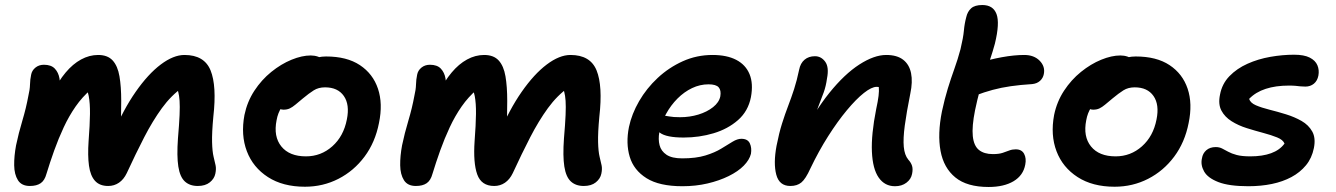

<svg xmlns="http://www.w3.org/2000/svg" viewBox="-20 -732 5322 765"><path d="M99 9Q66 9 51.5 -14Q37 -37 36.5 -73.5Q36 -110 44 -153Q54 -201 69 -251Q84 -301 93 -350Q99 -375 99.5 -395Q100 -415 104 -434Q107 -451 121 -462.5Q135 -474 155 -474Q184 -474 198.5 -458.5Q213 -443 217 -419.5Q221 -396 216 -370L189 -361Q213 -409 241.5 -443Q270 -477 303 -495Q336 -513 371 -513Q409 -513 429 -491Q449 -469 456 -428Q463 -387 463 -330Q462 -278 462 -244Q462 -210 462 -189L430 -197Q471 -295 520.5 -366Q570 -437 620.5 -475Q671 -513 715 -513Q794 -513 819 -451.5Q844 -390 830 -267Q824 -203 825 -165.5Q826 -128 831 -107.5Q836 -87 839 -73Q842 -59 838 -40Q834 -20 816 -5.5Q798 9 768 9Q736 9 716.5 -9Q697 -27 690.5 -68.5Q684 -110 689 -180Q694 -238 695.5 -273.5Q697 -309 695.5 -330.5Q694 -352 690 -366.5Q686 -381 678 -396L709 -385Q662 -352 625 -301Q588 -250 554.5 -185Q521 -120 485 -42Q473 -17 454 -4Q435 9 411 9Q377 9 358.5 -11.5Q340 -32 334.5 -72Q329 -112 333 -170Q338 -235 338.5 -278Q339 -321 333.5 -349.5Q328 -378 313 -397L342 -375Q308 -346 281.5 -308Q255 -270 234 -225Q213 -180 196 -132.5Q179 -85 165 -39Q158 -13 142 -2Q126 9 99 9Z M1195 12Q1107 12 1047.5 -26.5Q988 -65 963.5 -129.5Q939 -194 954 -274Q965 -327 993.5 -370.5Q1022 -414 1061 -445.5Q1100 -477 1141.5 -494Q1183 -511 1218 -511Q1233 -511 1246.5 -506.5Q1260 -502 1268 -492Q1276 -482 1273 -465Q1266 -435 1249 -411.5Q1232 -388 1190 -373Q1162 -362 1139.5 -344.5Q1117 -327 1102 -304.5Q1087 -282 1082 -253Q1069 -188 1101 -148.5Q1133 -109 1199 -109Q1259 -109 1304 -149Q1349 -189 1362 -256Q1374 -315 1350 -349.5Q1326 -384 1275 -384Q1249 -384 1230 -372Q1211 -360 1187 -340Q1169 -325 1157 -315Q1145 -305 1134.5 -300Q1124 -295 1109 -295Q1093 -295 1080.5 -310Q1068 -325 1074 -358Q1080 -385 1100.5 -411.5Q1121 -438 1151 -459.5Q1181 -481 1214.5 -494Q1248 -507 1279 -507Q1362 -507 1414 -472.5Q1466 -438 1486 -378.5Q1506 -319 1490 -242Q1475 -165 1432.5 -108Q1390 -51 1328.5 -19.5Q1267 12 1195 12Z M1637 9Q1604 9 1589.5 -14Q1575 -37 1574.5 -73.5Q1574 -110 1582 -153Q1592 -201 1607 -251Q1622 -301 1631 -350Q1637 -375 1637.5 -395Q1638 -415 1642 -434Q1645 -451 1659 -462.5Q1673 -474 1693 -474Q1722 -474 1736.5 -458.5Q1751 -443 1755 -419.5Q1759 -396 1754 -370L1727 -361Q1751 -409 1779.5 -443Q1808 -477 1841 -495Q1874 -513 1909 -513Q1947 -513 1967 -491Q1987 -469 1994 -428Q2001 -387 2001 -330Q2000 -278 2000 -244Q2000 -210 2000 -189L1968 -197Q2009 -295 2058.5 -366Q2108 -437 2158.5 -475Q2209 -513 2253 -513Q2332 -513 2357 -451.5Q2382 -390 2368 -267Q2362 -203 2363 -165.5Q2364 -128 2369 -107.5Q2374 -87 2377 -73Q2380 -59 2376 -40Q2372 -20 2354 -5.5Q2336 9 2306 9Q2274 9 2254.5 -9Q2235 -27 2228.5 -68.5Q2222 -110 2227 -180Q2232 -238 2233.5 -273.5Q2235 -309 2233.5 -330.5Q2232 -352 2228 -366.5Q2224 -381 2216 -396L2247 -385Q2200 -352 2163 -301Q2126 -250 2092.5 -185Q2059 -120 2023 -42Q2011 -17 1992 -4Q1973 9 1949 9Q1898 9 1881.5 -37Q1865 -83 1871 -170Q1876 -235 1876.5 -278Q1877 -321 1871.5 -349.5Q1866 -378 1851 -397L1880 -375Q1846 -346 1819.5 -308Q1793 -270 1772 -225Q1751 -180 1734 -132.5Q1717 -85 1703 -39Q1696 -13 1680 -2Q1664 9 1637 9Z M2699 10Q2607 10 2556 -22Q2505 -54 2489 -107.5Q2473 -161 2486 -226Q2497 -278 2526.5 -329Q2556 -380 2600.5 -421.5Q2645 -463 2700.5 -488Q2756 -513 2819 -513Q2876 -513 2913.5 -493.5Q2951 -474 2966.5 -436.5Q2982 -399 2972 -345Q2961 -289 2920.5 -253.5Q2880 -218 2823 -201Q2766 -184 2704 -184Q2635 -184 2609.5 -203Q2584 -222 2588 -244Q2590 -258 2598 -264.5Q2606 -271 2621 -271Q2632 -271 2647 -268Q2662 -265 2690 -265Q2728 -265 2762.5 -275.5Q2797 -286 2821 -305Q2845 -324 2850 -348Q2854 -372 2843.5 -384Q2833 -396 2803 -396Q2769 -396 2737.5 -381Q2706 -366 2679.5 -339.5Q2653 -313 2634 -278.5Q2615 -244 2607 -205Q2602 -177 2608 -153.5Q2614 -130 2635.5 -115.5Q2657 -101 2698 -101Q2753 -101 2790.5 -112.5Q2828 -124 2854 -140Q2880 -156 2899 -167.5Q2918 -179 2934 -179Q2959 -179 2967.5 -161Q2976 -143 2972 -119Q2966 -95 2943.5 -72Q2921 -49 2883.5 -30.5Q2846 -12 2799 -1Q2752 10 2699 10Z M3546 10Q3505 10 3481 -24.5Q3457 -59 3454 -127.5Q3451 -196 3471 -297Q3478 -329 3480.5 -350Q3483 -371 3481.5 -384Q3480 -397 3474.5 -406Q3469 -415 3459 -423Q3482 -423 3497.5 -415.5Q3513 -408 3518.5 -391.5Q3524 -375 3517 -349Q3506 -370 3496.5 -378Q3487 -386 3473 -386Q3453 -386 3422 -361.5Q3391 -337 3354 -292.5Q3317 -248 3279.5 -189Q3242 -130 3209 -61Q3190 -19 3173 -5Q3156 9 3129 9Q3085 9 3073 -36Q3061 -81 3074 -151Q3084 -202 3096 -240Q3108 -278 3120.5 -310.5Q3133 -343 3144 -377Q3155 -411 3164 -454Q3169 -480 3185.5 -494Q3202 -508 3227 -508Q3252 -508 3268 -486Q3284 -464 3275 -419Q3271 -389 3262 -364Q3253 -339 3241.5 -310Q3230 -281 3217.5 -241.5Q3205 -202 3192 -144L3168 -175Q3224 -287 3284.5 -362Q3345 -437 3404 -475Q3463 -513 3511 -513Q3554 -513 3578.5 -494Q3603 -475 3610 -440.5Q3617 -406 3607 -359Q3592 -284 3585 -232Q3578 -180 3581 -147Q3584 -114 3599 -96Q3610 -84 3614 -71Q3618 -58 3614 -39Q3610 -18 3591.5 -4Q3573 10 3546 10Z M3919 13Q3833 13 3786.5 -25Q3740 -63 3727.5 -130.5Q3715 -198 3733 -288Q3744 -339 3756.5 -379.5Q3769 -420 3782.5 -457.5Q3796 -495 3807 -536Q3818 -582 3820.5 -610Q3823 -638 3830 -664Q3835 -686 3849.5 -699Q3864 -712 3894 -712Q3937 -712 3950.5 -676Q3964 -640 3944 -558Q3935 -525 3925 -495.5Q3915 -466 3904 -435.5Q3893 -405 3883.5 -370.5Q3874 -336 3865 -293Q3852 -228 3856 -189.5Q3860 -151 3880.5 -134.5Q3901 -118 3936 -118Q3960 -118 3975 -123Q3990 -128 4001.5 -132.5Q4013 -137 4027 -137Q4051 -137 4060.5 -119Q4070 -101 4065 -76Q4057 -33 4018.5 -10Q3980 13 3919 13ZM3865 -351Q3826 -336 3809 -351.5Q3792 -367 3798 -397Q3804 -423 3818.5 -444Q3833 -465 3880 -481Q3922 -495 3971.5 -504Q4021 -513 4061 -513Q4100 -513 4122.5 -490Q4145 -467 4139 -437Q4136 -421 4124 -410Q4112 -399 4093 -397Q4045 -394 4007 -388.5Q3969 -383 3935.5 -374Q3902 -365 3865 -351Z M4421 12Q4333 12 4273.5 -26.5Q4214 -65 4189.5 -129.5Q4165 -194 4180 -274Q4191 -327 4219.5 -370.5Q4248 -414 4287 -445.5Q4326 -477 4367.5 -494Q4409 -511 4444 -511Q4459 -511 4472.5 -506.5Q4486 -502 4494 -492Q4502 -482 4499 -465Q4492 -435 4475 -411.5Q4458 -388 4416 -373Q4388 -362 4365.5 -344.5Q4343 -327 4328 -304.5Q4313 -282 4308 -253Q4295 -188 4327 -148.5Q4359 -109 4425 -109Q4485 -109 4530 -149Q4575 -189 4588 -256Q4600 -315 4576 -349.5Q4552 -384 4501 -384Q4475 -384 4456 -372Q4437 -360 4413 -340Q4395 -325 4383 -315Q4371 -305 4360.5 -300Q4350 -295 4335 -295Q4319 -295 4306.5 -310Q4294 -325 4300 -358Q4306 -385 4326.5 -411.5Q4347 -438 4377 -459.5Q4407 -481 4440.5 -494Q4474 -507 4505 -507Q4588 -507 4640 -472.5Q4692 -438 4712 -378.5Q4732 -319 4716 -242Q4701 -165 4658.5 -108Q4616 -51 4554.5 -19.5Q4493 12 4421 12Z M4954 10Q4877 10 4834.5 -6.5Q4792 -23 4777.5 -49Q4763 -75 4769 -101Q4772 -121 4786.5 -133.5Q4801 -146 4824 -146Q4838 -146 4849 -140.5Q4860 -135 4873.5 -127.5Q4887 -120 4907.5 -114.5Q4928 -109 4962 -109Q5010 -109 5044.5 -121.5Q5079 -134 5098 -160Q5092 -175 5068.5 -184.5Q5045 -194 5013 -202.5Q4981 -211 4947.5 -221.5Q4914 -232 4887 -249Q4860 -266 4846.5 -291.5Q4833 -317 4841 -355Q4849 -398 4878.5 -428.5Q4908 -459 4950.5 -478Q4993 -497 5041.5 -505.5Q5090 -514 5136 -514Q5176 -514 5198.5 -502.5Q5221 -491 5229 -472Q5237 -453 5233 -431Q5229 -410 5215 -398.5Q5201 -387 5181 -387Q5169 -387 5160.5 -388Q5152 -389 5142 -390Q5132 -391 5115 -391Q5063 -391 5023 -378Q4983 -365 4957 -338Q4962 -322 4984 -312.5Q5006 -303 5038 -295Q5070 -287 5104 -276.5Q5138 -266 5166 -250Q5194 -234 5208.5 -208Q5223 -182 5215 -142Q5207 -102 5183.5 -73.5Q5160 -45 5125.5 -26.5Q5091 -8 5047.5 1Q5004 10 4954 10Z"/></svg>

Font: Shantell Sans Light SemiBold
Style: Italic
Weight: 600
Italic angle: -11°
Version: Version 1.011;[c5ecc13dd]